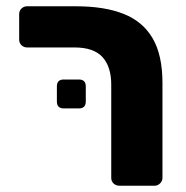

<svg xmlns="http://www.w3.org/2000/svg" viewBox="-20 -591 592 611"><path d="M360 0Q349 0 341.5 -7Q334 -14 334 -25V-321Q334 -379 306 -409.5Q278 -440 217 -440H66Q56 -440 48.5 -447Q41 -454 41 -465V-546Q41 -557 48.5 -564Q56 -571 66 -571H222Q312 -571 373 -547Q434 -523 465.5 -469.5Q497 -416 497 -327V-25Q497 -15 489.5 -7.5Q482 0 472 0ZM183 -246Q161 -246 161 -268V-316Q161 -338 183 -338H231Q253 -338 253 -316V-268Q253 -246 231 -246Z"/></svg>

Font: DVN-Rubik
Style: Bold
Weight: 700
Designer: Hubert and Fischer
Foundry: Hubert & Fischer
Version: Version 2.102